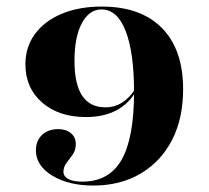

<svg xmlns="http://www.w3.org/2000/svg" viewBox="-20 -450 642 590"><path d="M266.9 120.2Q190.3 120.2 140.3 89.5Q90.3 58.9 90.3 12.1Q90.3 -17.7 109.3 -35.5Q128.2 -53.2 158.9 -53.2Q183.1 -53.2 198 -40.7Q212.9 -28.2 212.9 -7.3Q212.9 11.3 203.6 24.6Q194.4 37.9 184.7 50.4Q175 62.9 175 77.4Q175 91.9 189.5 100Q204 108.1 233.1 108.1Q315.3 108.1 353.6 41.1Q391.9 -25.8 391.9 -167.7Q391.9 -288.7 366.1 -354.8Q340.3 -421 291.9 -421Q254 -421 231.5 -378.6Q208.9 -336.3 208.9 -262.9Q208.9 -191.1 232.7 -155.6Q256.5 -120.2 304 -120.2Q332.3 -120.2 355.2 -134.7Q378.2 -149.2 396.8 -178.2L398.4 -171Q377.4 -132.3 338.3 -111.3Q299.2 -90.3 244.4 -90.3Q160.5 -90.3 109.3 -135.1Q58.1 -179.8 58.1 -252.4Q58.1 -305.6 87.5 -345.6Q116.9 -385.5 169.8 -407.7Q222.6 -429.8 292.7 -429.8Q412.9 -429.8 477.8 -363.7Q542.7 -297.6 542.7 -175.8Q542.7 -86.3 508.9 -20.2Q475 46 412.5 83.1Q350 120.2 266.9 120.2Z"/></svg>

Font: Playfair 144pt SemiExpanded Black
Style: Regular
Weight: 900
Width: 6
Designer: Claus Eggers Sørensen
Foundry: Claus Eggers Sørensen
Version: Version 2.203